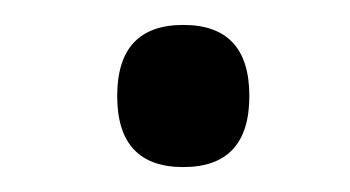

<svg xmlns="http://www.w3.org/2000/svg" viewBox="-20 -668 281 154"><path d="M127 -534Q180 -534 180 -591Q180 -648 127 -648Q74 -648 74 -591Q74 -534 127 -534Z"/></svg>

Font: Noto Sans Devanagari Extra Condensed
Style: Regular
Weight: 400
Width: 2
Designer: Monotype Design Team
Foundry: Monotype Imaging Inc.
Version: 1.000